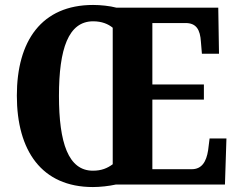

<svg xmlns="http://www.w3.org/2000/svg" viewBox="-20 -745 959 775"><path d="M355 10C384 10 420 6 447 0H888L894 -186H826L820 -138C813 -93 795 -62 754 -62H595V-343H803V-404H595V-652H729C772 -652 788 -626 791 -576L795 -528H864L861 -714H450C424 -721 386 -725 356 -725C148 -725 48 -580 48 -359C48 -137 148 10 355 10ZM355 -56C256 -56 218 -168 218 -358C218 -548 256 -659 356 -659C391 -659 417 -648 435 -633V-82C413 -66 390 -56 355 -56Z"/></svg>

Font: Noto Serif Sinhala Condensed ExtraBold
Style: Regular
Weight: 800
Width: 3
Designer: Jelle Bosma - Monotype Design Team
Foundry: Monotype Imaging Inc.
Version: Version 2.007